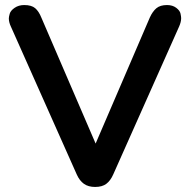

<svg xmlns="http://www.w3.org/2000/svg" viewBox="-20 -733 753 761"><path d="M357 8Q330 8 312.5 -4.5Q295 -17 284 -42L23 -628Q15 -645 15 -660Q15 -666 18.5 -678.5Q22 -691 38 -702Q54 -713 76 -713Q105 -713 119.5 -700.5Q134 -688 144 -663L359 -164L574 -664Q585 -688 600 -700.5Q615 -713 642 -713Q664 -713 678.5 -702Q693 -691 695.5 -679Q698 -667 698 -661Q698 -646 690 -628L429 -42Q418 -17 401.5 -4.5Q385 8 357 8Z"/></svg>

Font: Nunito
Style: Bold
Weight: 700
Designer: Vernon Adams
Foundry: Vernon Adams
Version: Version 3.602